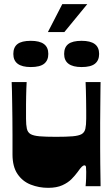

<svg xmlns="http://www.w3.org/2000/svg" viewBox="-20 -894 539 922"><path d="M211 8Q167 8 127.5 -7.5Q88 -23 64 -58.5Q40 -94 40 -153Q40 -201 40 -245Q40 -289 39.5 -327Q39 -365 38.5 -397.5Q38 -430 37.5 -455.5Q37 -481 36 -500H108Q107 -486 106.5 -468Q106 -450 105.5 -430Q105 -410 105 -390Q105 -370 105 -353Q105 -336 105 -324Q105 -294 109 -276Q113 -258 127 -250Q141 -242 170 -239.5Q199 -237 249 -237Q299 -237 328.5 -239.5Q358 -242 372 -250Q386 -258 390 -276Q394 -294 394 -324Q394 -339 394 -361.5Q394 -384 393.5 -409.5Q393 -435 392.5 -459Q392 -483 391 -500H463Q463 -491 462.5 -470.5Q462 -450 462 -422Q462 -394 461.5 -364Q461 -334 461 -305.5Q461 -277 461 -255Q461 -223 461 -184Q461 -145 461.5 -107Q462 -69 462.5 -40Q463 -11 463 0H391Q393 -19 393.5 -37.5Q394 -56 394 -69Q394 -83 393 -91.5Q392 -100 385 -100Q380 -100 373 -93.5Q366 -87 352 -67Q341 -52 324 -34.5Q307 -17 279.5 -4.5Q252 8 211 8ZM128 -572Q44 -572 44 -635Q44 -667 64 -682.5Q84 -698 128 -698Q170 -698 191 -682.5Q212 -667 212 -635Q212 -604 192 -588Q172 -572 128 -572ZM372 -572Q288 -572 288 -635Q288 -667 308 -682.5Q328 -698 372 -698Q414 -698 435 -682.5Q456 -667 456 -635Q456 -604 436 -588Q416 -572 372 -572ZM210 -740 279 -874H399L289 -740Z"/></svg>

Font: Ojuju ExtraBold
Style: Regular
Weight: 800
Designer: Chisaokwu Joboson, Mirko Velimirovic
Foundry: Udi Foundry
Version: Version 1.000